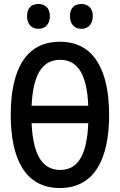

<svg xmlns="http://www.w3.org/2000/svg" viewBox="-20 -936 603 966"><path d="M389 -791C421 -791 447 -812 447 -855C447 -897 421 -916 389 -916C357 -916 332 -898 332 -855C332 -812 357 -791 389 -791ZM173 -791C205 -791 231 -812 231 -855C231 -897 205 -916 173 -916C141 -916 116 -898 116 -855C116 -812 141 -791 173 -791ZM281 10C457 10 529 -139 529 -358C529 -577 456 -726 282 -726C110 -726 34 -586 34 -358C34 -140 105 10 281 10ZM283 -635C376 -635 418 -553 424 -404H139C146 -552 187 -635 283 -635ZM283 -81C188 -81 146 -165 139 -316H424C418 -165 377 -81 283 -81Z"/></svg>

Font: Noto Sans Mono SemiCondensed Medium
Style: Regular
Weight: 500
Width: 4
Designer: Monotype Design Team
Foundry: Monotype Imaging Inc.
Version: Version 2.014